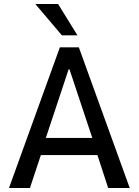

<svg xmlns="http://www.w3.org/2000/svg" viewBox="-20 -942 695 962"><path d="M25 0 280 -705H375L630 0H522L457 -199L499 -165H155L196 -199L130 0ZM324 -595 203 -231 187 -251H466L449 -231L328 -595ZM290 -765 157 -922H271L368 -765Z"/></svg>

Font: Nunito Sans 7pt Condensed SemiBold
Style: Regular
Weight: 600
Width: 3
Designer: Vernon Adams
Foundry: Vernon Adams
Version: Version 3.101;gftools[0.9.27]